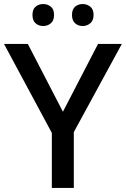

<svg xmlns="http://www.w3.org/2000/svg" viewBox="-20 -932 624 952"><path d="M292 -378 466 -714H584L346 -277V0H237V-273L0 -714H118ZM141 -858Q141 -886 156.5 -899Q172 -912 194 -912Q216 -912 232 -899Q248 -886 248 -858Q248 -830 232 -816.5Q216 -803 194 -803Q172 -803 156.5 -816.5Q141 -830 141 -858ZM337 -858Q337 -886 352.5 -899Q368 -912 390 -912Q411 -912 427.5 -899Q444 -886 444 -858Q444 -830 427.5 -816.5Q411 -803 390 -803Q368 -803 352.5 -816.5Q337 -830 337 -858Z"/></svg>

Font: Noto Sans Khmer UI Medium
Style: Regular
Weight: 500
Designer: Danh Hong and the Monotype Design Team
Foundry: Monotype Imaging Inc.
Version: Version 2.002; ttfautohint (v1.8.4.7-5d5b)